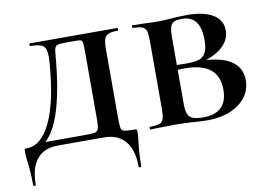

<svg xmlns="http://www.w3.org/2000/svg" viewBox="-70 -582 1203 850"><g transform="rotate(-10 532.0 -157.0)"><path d="M8 42Q7 35 6 23Q5 11 5 0Q5 -9 6.5 -11Q8 -13 16 -13Q82 -13 125 -105Q168 -197 181 -370Q182 -380 182 -396Q182 -433 167 -444.5Q152 -456 110 -456Q107 -456 107 -462Q107 -468 110 -468H503Q505 -468 505 -462Q505 -456 503 -456Q475 -456 461 -450Q447 -444 442 -429.5Q437 -415 437 -385V-81Q437 -42 439.5 -30Q442 -18 453 -15Q464 -12 499 -12Q507 -12 509 -10Q511 -8 511 0Q511 19 508 41Q501 99 501 152Q501 157 495 157Q489 157 489 152Q489 78 456 38.5Q423 -1 361 -1H153Q91 -1 59 38Q27 77 27 152Q27 157 21 157Q15 157 15 152Q15 93 8 42ZM68 -26H264Q308 -26 321 -28Q334 -30 339 -40.5Q344 -51 344 -81V-387Q344 -420 342 -430Q340 -440 333.5 -442Q327 -444 303 -444H271Q242 -444 231.5 -441Q221 -438 217.5 -428Q214 -418 212 -389Q196 -205 154.5 -106.5Q113 -8 37 8Z M1023 -142Q1023 -99 998 -66Q973 -33 928.5 -14.5Q884 4 827 4Q800 4 762 1Q748 0 727.5 -1Q707 -2 683 -2L619 -1Q601 0 569 0Q567 0 567 -6Q567 -12 569 -12Q599 -12 612.5 -17Q626 -22 630.5 -36.5Q635 -51 635 -81V-387Q635 -417 630.5 -431Q626 -445 612.5 -450.5Q599 -456 571 -456Q568 -456 568 -462Q568 -468 571 -468L619 -467Q659 -465 683 -465Q713 -465 746 -468Q757 -469 779 -470Q801 -471 817 -471Q891 -471 932.5 -446Q974 -421 974 -374Q974 -330 935 -297Q896 -264 823 -248L834 -260Q926 -261 974.5 -230.5Q1023 -200 1023 -142ZM734 -385V-256L692 -263Q726 -260 779 -260Q815 -260 834.5 -266.5Q854 -273 864 -292.5Q874 -312 874 -349Q874 -458 792 -458Q768 -458 756 -452.5Q744 -447 739 -431.5Q734 -416 734 -385ZM918 -118Q918 -240 767 -240Q723 -240 692 -235L734 -248V-81Q734 -43 749 -27.5Q764 -12 809 -12Q918 -12 918 -118Z"/></g></svg>

Font: Cormorant Unicase
Style: Bold
Weight: 700
Designer: Christian Thalmann (Catharsis Fonts)
Foundry: Catharsis Fonts
Version: Version 4.000